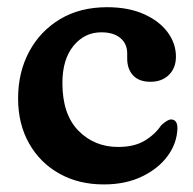

<svg xmlns="http://www.w3.org/2000/svg" viewBox="-20 -488 524 520"><path d="M456.5 -334.5Q456.5 -304 437.5 -285.2Q418.5 -266.5 387.5 -266.5Q356.5 -266.5 340.5 -283.8Q324.5 -301 324.5 -329.5V-343.5Q324.5 -369.5 306 -385Q287.5 -400.5 254.5 -400.5Q209 -400.5 179 -363.8Q149 -327 149 -263Q149 -178.5 192.2 -134.2Q235.5 -90 300 -90Q343.5 -90 371.5 -106.8Q399.5 -123.5 416.5 -148.5Q433.5 -164.5 443.5 -164.5Q461 -164 460.5 -139.5Q459 -99.5 433.8 -65.2Q408.5 -31 364.2 -9.8Q320 11.5 261 11.5Q193 11.5 140.8 -17.8Q88.5 -47 58.8 -99.5Q29 -152 29 -221.5Q29 -292 58.8 -347.8Q88.5 -403.5 142.5 -436Q196.5 -468.5 270 -468.5Q327.5 -468.5 369.2 -450Q411 -431.5 433.8 -401Q456.5 -370.5 456.5 -334.5Z"/></svg>

Font: Fraunces 72pt S100 SemiBold
Style: Regular
Weight: 600
Version: Version 1.000; ttfautohint (v1.8.3)